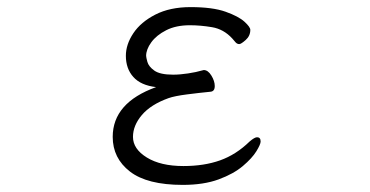

<svg xmlns="http://www.w3.org/2000/svg" viewBox="-20 -504 1040 540"><path d="M419 -259Q297 -215 297 -119Q297 -59 345.5 -21.5Q394 16 494 16Q553 16 595 0.5Q637 -15 663 -37Q689 -59 701 -78.5Q713 -98 713 -106Q713 -118 703 -118Q696 -118 682 -106Q644 -69 599 -53Q554 -37 496 -37Q432 -37 393 -61Q354 -85 354 -119Q354 -151 379 -180.5Q404 -210 454 -228Q471 -234 506 -238.5Q541 -243 572 -246Q584 -247 584 -262Q584 -276 574.5 -291.5Q565 -307 553 -307Q552 -307 551 -306.5Q550 -306 549 -306Q532 -301 509 -297.5Q486 -294 467 -294Q430 -294 414 -305.5Q398 -317 394.5 -330Q391 -343 391 -347Q391 -365 405.5 -385Q420 -405 447.5 -419Q475 -433 514 -433Q544 -433 576.5 -427.5Q609 -422 633 -396Q638 -390 642.5 -385Q647 -380 653 -380Q658 -380 671 -391.5Q684 -403 684 -420Q684 -428 667.5 -443Q651 -458 614.5 -471Q578 -484 516 -484Q458 -484 417 -463Q376 -442 355 -410.5Q334 -379 334 -347Q334 -311 355 -287.5Q376 -264 419 -259Z"/></svg>

Font: Klee One
Style: Regular
Weight: 400
Designer: Fontworks Inc.
Foundry: Fontworks Inc.
Version: Version 1.100